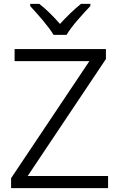

<svg xmlns="http://www.w3.org/2000/svg" viewBox="-20 -966 614 986"><path d="M255 -787H322C346 -830 407 -896 444 -935V-946H396C360 -918 321 -879 288 -843C257 -879 218 -918 182 -946H135V-935C171 -896 230 -830 255 -787ZM535 0V-62H122L524 -663V-714H55V-652H439L37 -51V0Z"/></svg>

Font: Noto Sans Syriac Light
Style: Regular
Weight: 300
Designer: Patrick Giasson and the Monotype Design Team
Foundry: Monotype Imaging Inc.
Version: Version 3.000